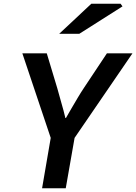

<svg xmlns="http://www.w3.org/2000/svg" viewBox="-20 -1002 725 1022"><path d="M250 -268 99 -718H229L285 -532L318 -414L328 -374H331L361 -426Q378 -455 394 -482Q410 -509 426 -533L549 -718H685L377 -268L330 0H204ZM466 -982H622L632 -968L402 -822H295Z"/></svg>

Font: Nebula Sans Semibold
Style: Regular
Weight: 600
Italic angle: -9°
Designer: Paul D. Hunt for Adobe (as Source Sans)
Foundry: Nebula Entertainment & Broadcasting LLC
Version: Version 1.010